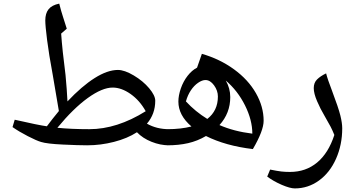

<svg xmlns="http://www.w3.org/2000/svg" viewBox="-20 -800 1987 1070"><path d="M465.8 9.8Q417 9.8 329.6 5.6Q242.2 1.5 209 -8.8Q183.6 -16.1 134.8 -41.3Q85.9 -66.4 49.8 -91.8L62 -132.8Q194.8 -102.5 241.2 -96.2Q270.5 -135.7 308.1 -181.2L273.9 -382.8Q252.4 -498 242.4 -577.4Q232.4 -656.7 232.4 -686Q232.4 -725.6 250.7 -748.5Q269 -771.5 310.1 -779.8Q321.3 -735.4 331.1 -706.1L352.1 -640.1L320.8 -612.8Q327.1 -521.5 345.2 -381.8Q353 -298.8 356 -234.9Q436 -319.8 507.6 -365Q579.1 -410.2 637.2 -410.2Q673.8 -410.2 725.6 -379.4Q777.3 -348.6 811.3 -308.1Q845.2 -267.6 845.2 -238.8Q845.2 -164.6 798.8 -110.8Q853 -80.1 921.9 -80.1Q932.1 -80.1 932.1 -69.8V0Q932.1 9.8 921.9 9.8Q873.5 9.8 824.5 -9.8Q775.4 -29.3 743.2 -63Q689.5 -28.3 615.2 -9.3Q541 9.8 465.8 9.8ZM607.9 -312Q549.8 -312 469.2 -253.9Q388.7 -195.8 299.8 -87.9Q377 -80.1 478 -80.1Q631.8 -80.1 792 -180.2Q758.8 -240.2 707.8 -276.1Q656.7 -312 607.9 -312Z M912.1 9.8Q902.3 9.8 902.3 0V-71.8Q902.3 -80.1 912.1 -80.1Q988.8 -80.1 1046.9 -95.2Q974.1 -157.7 974.1 -233.9Q974.1 -268.1 987.8 -307.4Q1001.5 -346.7 1025.4 -377.4Q1049.3 -408.2 1078.1 -422.9L1105 -500Q1205.1 -471.2 1284.2 -413.6Q1363.3 -356 1406.2 -280.8Q1449.2 -205.6 1449.2 -127Q1449.2 -71.8 1389.2 30.8Q1237.3 12.7 1127.9 -42Q1080.6 -14.2 1028.3 -2.2Q976.1 9.8 912.1 9.8ZM1016.1 -234.9Q1068.4 -178.2 1135.3 -137.2Q1194.3 -183.1 1194.3 -262.2Q1194.3 -294.9 1172.9 -324.5Q1151.4 -354 1125 -354Q1106.4 -354 1084 -338.6Q1061.5 -323.2 1043.7 -296.6Q1025.9 -270 1016.1 -234.9ZM1263.2 -258.8Q1263.2 -169.4 1203.1 -103Q1283.2 -67.9 1386.2 -55.2Q1386.2 -130.9 1345.5 -212.6Q1304.7 -294.4 1238.3 -351.1Q1263.2 -307.6 1263.2 -258.8Z M1623 250Q1596.7 250 1550.5 230.2Q1504.4 210.4 1469.2 184.1L1485.4 145Q1526.4 153.3 1548.3 155.8Q1570.3 158.2 1596.2 158.2Q1684.1 158.2 1747.3 105.7Q1810.5 53.2 1843.3 -47.9Q1832.5 -74.7 1822.3 -94.2Q1812 -113.8 1787.6 -156.2Q1765.6 -192.9 1747.1 -236.1Q1728.5 -279.3 1728.5 -309.1Q1728.5 -338.9 1746.8 -357.2Q1765.1 -375.5 1797.4 -391.1Q1805.2 -359.4 1830.6 -293.5Q1866.2 -199.2 1876.7 -156.7Q1887.2 -114.3 1887.2 -85Q1887.2 6.8 1852.8 84.5Q1818.4 162.1 1757.6 206.1Q1696.8 250 1623 250Z"/></svg>

Font: Droid Arabic Naskh Colored
Style: Regular
Weight: 400
Designer: Pascal Zoghbi
Foundry: Ascender Corporation
Version: Version 1.00